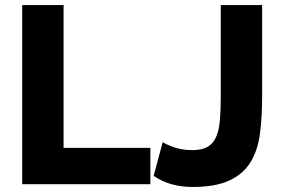

<svg xmlns="http://www.w3.org/2000/svg" viewBox="-20 -730 1119 761"><path d="M625 -167Q635 -159 667.5 -147Q700 -135 743 -135Q780 -135 802 -147.5Q824 -160 836 -186Q848 -212 851.5 -252.5Q855 -293 855 -349V-710H1019V-349Q1019 -268 1010.5 -201.5Q1002 -135 973.5 -88Q945 -41 890 -15Q835 11 743 11Q653 11 589 -33ZM68 0V-710H232V-144H576V0Z"/></svg>

Font: Oxford Sans
Style: Regular
Weight: 800
Designer: Matt McInerney, Pablo Impallari, Rodrigo Fuenzalida
Foundry: Matt McInerney, Pablo Impallari, Rodrigo Fuenzalida
Version: Version 3.000g; ttfautohint (v1.5) -l 8 -r 28 -G 28 -x 14 -D